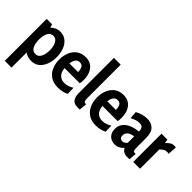

<svg xmlns="http://www.w3.org/2000/svg" viewBox="-38 -1455 2403 2403"><g transform="rotate(45 1163.0 -254.0)"><path d="M45 242V-500H141L154 -454.5Q179.5 -479 209.5 -493.5Q239.5 -508 280 -508Q343 -508 386 -472.5Q429 -437 451 -378Q473 -319 473 -249Q473 -179 451 -120Q429 -61 386 -25.5Q343 10 280 10Q242 10 215.2 1.2Q188.5 -7.5 165 -26V242ZM257 -88Q301.5 -88 326.2 -133Q351 -178 351 -249Q351 -320.5 326.2 -365.2Q301.5 -410 257 -410Q206 -410 182.5 -365.2Q159 -320.5 159 -249Q159 -178 182.5 -133Q206 -88 257 -88Z M750 10Q671 10 618.8 -25.8Q566.5 -61.5 540.8 -120.5Q515 -179.5 515 -250Q515 -322.5 539.8 -381Q564.5 -439.5 612.5 -473.8Q660.5 -508 731 -508Q816.5 -508 865.2 -447.8Q914 -387.5 914 -287Q914 -257.5 908 -223H638.5Q645.5 -151.5 680.8 -119.8Q716 -88 763 -88Q801.5 -88 833.8 -99.5Q866 -111 892 -128L895 -23Q869 -9 832.5 0.5Q796 10 750 10ZM640 -307H793Q793 -350 778.2 -380Q763.5 -410 723 -410Q653.5 -410 640 -307Z M1095 10Q1039 10 1012 -26Q985 -62 985 -121V-750H1105V-162Q1105 -121.5 1113.2 -106.8Q1121.5 -92 1150 -92L1140 10Z M1420 10Q1341 10 1288.8 -25.8Q1236.5 -61.5 1210.8 -120.5Q1185 -179.5 1185 -250Q1185 -322.5 1209.8 -381Q1234.5 -439.5 1282.5 -473.8Q1330.5 -508 1401 -508Q1486.5 -508 1535.2 -447.8Q1584 -387.5 1584 -287Q1584 -257.5 1578 -223H1308.5Q1315.5 -151.5 1350.8 -119.8Q1386 -88 1433 -88Q1471.5 -88 1503.8 -99.5Q1536 -111 1562 -128L1565 -23Q1539 -9 1502.5 0.5Q1466 10 1420 10ZM1310 -307H1463Q1463 -350 1448.2 -380Q1433.5 -410 1393 -410Q1323.5 -410 1310 -307Z M1754 10Q1719 10 1688.8 -5.5Q1658.5 -21 1639.8 -52Q1621 -83 1621 -129Q1621 -174 1638.5 -206.2Q1656 -238.5 1684.2 -260Q1712.5 -281.5 1744.8 -294Q1777 -306.5 1807.2 -312.2Q1837.5 -318 1858 -319Q1858 -362 1842.5 -381.5Q1827 -401 1787 -401Q1755.5 -401 1727 -391Q1698.5 -381 1666 -363L1658 -464Q1738.5 -508 1819 -508Q1890.5 -508 1934.8 -465.5Q1979 -423 1979 -323V-172Q1979 -134.5 1982 -117.8Q1985 -101 1992.2 -96.5Q1999.5 -92 2012 -92H2028L2020 10H1967Q1940 10 1914 -6Q1888 -22 1876 -48Q1851.5 -21 1823.5 -5.5Q1795.5 10 1754 10ZM1795 -85Q1814 -85 1829.5 -94.5Q1845 -104 1859 -121V-235Q1831 -231.5 1805.2 -221.2Q1779.5 -211 1763.2 -191.5Q1747 -172 1747 -141Q1747 -110.5 1761 -97.8Q1775 -85 1795 -85Z M2077 0V-500H2182L2190 -447Q2215.5 -475.5 2240.2 -491.8Q2265 -508 2300 -508Q2314 -508 2326 -505L2317 -384Q2310.5 -386.5 2303 -387.8Q2295.5 -389 2285 -389Q2260.5 -389 2240.8 -377Q2221 -365 2197 -341V0Z"/></g></svg>

Font: Cabin Condensed
Style: Bold
Weight: 700
Width: 3
Designer: Pablo Impallari
Foundry: Pablo Impallari. http://www.impallari.com Igino Marini. http://www.ikern.com
Version: Version 3.001; ttfautohint (v1.8.3)